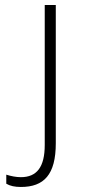

<svg xmlns="http://www.w3.org/2000/svg" viewBox="-20 -734 337 764"><path d="M63 10C155 10 202 -39 202 -164V-714H158V-157C158 -70 127 -29 63 -29C44 -29 24 -33 5 -39V-3C20 6 39 10 63 10Z"/></svg>

Font: Kathrein 35 Thin
Style: Regular
Weight: 250
Designer: Lazydogs Typefoundry, based on Open Sans by Ascender Corporation
Foundry: Lazydogs Typefoundry
Version: Version 1.003;PS 001.003;hotconv 1.0.88;makeotf.lib2.5.64775